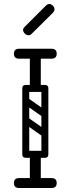

<svg xmlns="http://www.w3.org/2000/svg" viewBox="-20 -945 355 965"><path d="M157 -486Q130 -486 130 -512V-671Q130 -697 157 -697Q185 -697 185 -671V-512Q185 -486 157 -486ZM76 -650Q50 -650 50 -675Q50 -700 76 -700H239Q265 -700 265 -675Q265 -650 239 -650ZM76 0Q50 0 50 -25Q50 -50 76 -50H239Q265 -50 265 -25Q265 0 239 0ZM92 -501Q92 -518 109 -518H206Q223 -518 223 -501Q223 -483 207 -483H109Q102 -483 97 -487.5Q92 -492 92 -501ZM92 -170Q92 -187 109 -187H206Q223 -187 223 -170Q223 -152 207 -152H109Q102 -152 97 -156.5Q92 -161 92 -170ZM157 -3Q130 -3 130 -29V-158Q130 -184 157 -184Q185 -184 185 -158V-29Q185 -3 157 -3ZM98 -350Q108 -363 121 -354L215 -288Q229 -279 218 -263Q208 -250 195 -259L101 -325Q96 -329 94.5 -336Q93 -343 98 -350ZM98 -448Q108 -461 121 -452L215 -386Q229 -377 218 -361Q208 -348 195 -357L101 -423Q96 -427 94.5 -434Q93 -441 98 -448ZM205 -152Q188 -152 188 -169V-501Q188 -518 205 -518Q223 -518 223 -502V-170Q223 -152 205 -152ZM109 -152Q92 -152 92 -169V-501Q92 -518 109 -518Q127 -518 127 -502V-170Q127 -152 109 -152ZM138 -774Q132 -768 123 -768Q113 -768 105 -776Q96 -785 96 -794Q96 -802 103 -809L210 -916Q219 -925 228 -925Q237 -925 246 -916Q254 -908 254 -898Q254 -889 245 -880Z"/></svg>

Font: Agu Display
Style: Regular
Weight: 400
Designer: Oluwaseun Badejo
Version: Version 1.103